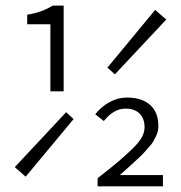

<svg xmlns="http://www.w3.org/2000/svg" viewBox="-20 -659 640 679"><path d="M158.2 -335.9V-573.2H76.2V-606.9Q129.9 -615.7 166 -639.2H205.1V-335.9ZM386.2 -396 359.9 -419.9 528.8 -624 567.9 -589.8ZM325.2 0V-28.8Q374 -66.9 399.4 -88.4Q424.8 -109.9 449 -133.5Q473.1 -157.2 482.2 -174.6Q491.2 -191.9 491.2 -209Q491.2 -239.7 473.6 -257.3Q456.1 -274.9 423.8 -274.9Q382.3 -274.9 347.2 -231L316.9 -254.9Q337.4 -281.2 366.9 -297.6Q396.5 -314 429.2 -314Q481.4 -314 510.7 -288.1Q540 -262.2 540 -213.9Q540 -204.6 538.3 -195.6Q536.6 -186.5 531.2 -176.3Q525.9 -166 522 -158.7Q518.1 -151.4 507.6 -139.9Q497.1 -128.4 491.9 -122.1Q486.8 -115.7 472.2 -102.1Q457.5 -88.4 451.7 -83Q445.8 -77.6 428 -61.5Q410.2 -45.4 403.8 -40H556.2V0ZM70.8 -34.2 32.2 -67.9 213.9 -262.2 240.2 -237.8Z"/></svg>

Font: Office Code Pro D Light
Style: Regular
Weight: 300
Designer: Nathan Rutzky & Paul D. Hunt
Foundry: Adobe Systems Incorporated
Version: Version 1.004;PS 001.004;hotconv 1.0.70;makeotf.lib2.5.58329